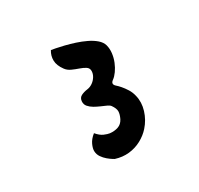

<svg xmlns="http://www.w3.org/2000/svg" viewBox="-180 -1035 1359 1314"><g transform="rotate(-30 500.0 -377.5)"><path d="M376 48Q376 48 362 39.5Q348 31 329.5 15.5Q311 0 296.5 -21Q282 -42 281 -68Q280 -89 294 -119.5Q308 -150 341 -176Q367 -145 393 -134Q419 -123 435 -121Q470 -117 499.5 -127Q529 -137 545 -168Q560 -199 560.5 -222Q561 -245 539 -276Q532 -286 513 -294.5Q494 -303 471 -313Q448 -323 427 -335Q405 -348 390.5 -365Q376 -382 378 -406Q380 -433 401.5 -444Q423 -455 454 -459Q475 -462 494.5 -475.5Q514 -489 527 -510Q540 -531 540 -554Q540 -576 521.5 -588Q503 -600 476.5 -609Q450 -618 423.5 -630Q397 -642 382 -663Q351 -705 350 -743.5Q349 -782 370 -816Q378 -815 404 -810Q430 -805 467 -796Q504 -787 544 -774Q584 -761 620.5 -743.5Q657 -726 683 -703.5Q709 -681 717 -653Q725 -623 721 -589Q717 -555 704 -523Q691 -491 673 -466Q655 -441 637 -428Q607 -407 634 -383Q646 -373 662.5 -354Q679 -335 695 -309.5Q711 -284 718 -253Q732 -197 713.5 -136.5Q695 -76 653 -29Q622 6 577.5 30Q533 54 481.5 59.5Q430 65 376 48Z"/></g></svg>

Font: Potta One
Style: Regular
Weight: 400
Designer: 108,108go
Foundry: Font Zone 108
Version: Version 1.000